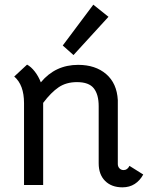

<svg xmlns="http://www.w3.org/2000/svg" viewBox="-20 -792 645 823"><path d="M594 -44Q580 -18 557.5 -3.5Q535 11 505 11Q458 11 430.5 -16.5Q403 -44 403 -92V-337Q403 -387 382 -413.5Q361 -440 310 -440Q264 -440 231.5 -418Q199 -396 165 -351V1H83V-350Q83 -428 41 -464L96 -515Q113 -506 129 -485.5Q145 -465 155 -439Q217 -514 315 -514Q389 -514 435 -474.5Q481 -435 485 -363V-89Q485 -78 492 -70.5Q499 -63 510 -63Q526 -63 535 -81ZM249 -597 380 -772 445 -720 295 -556Z"/></svg>

Font: Bellota
Style: Bold
Weight: 700
Designer: Kemie Guaida
Foundry: Kemie Guaida
Version: Version 4.001